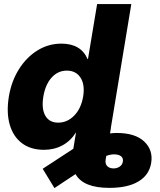

<svg xmlns="http://www.w3.org/2000/svg" viewBox="-20 -748 811 973"><path d="M534.2 204.1Q401.4 204.1 362.8 134.3L255.9 205.1L196.3 107.4L351.6 5.9L365.2 -76.7H364.7Q337.9 -33.7 296.1 -11.2Q254.4 11.2 203.1 11.2Q135.7 11.2 91.3 -22.2Q46.9 -55.7 29.3 -116.5Q11.7 -177.2 24.9 -258.8Q38.1 -337.4 76.4 -397.9Q114.7 -458.5 170.2 -492.7Q225.6 -526.9 291 -526.9Q390.1 -526.9 423.8 -448.7H425.8L472.2 -727.5H645.5L541.5 -98.6H542L537.6 -71.8Q554.7 -74.2 571.3 -74.2Q665 -74.2 710.9 -30.8Q756.8 12.7 746.1 78.1Q735.8 139.2 681.6 171.6Q627.4 204.1 534.2 204.1ZM274.9 -126.5Q321.3 -126.5 356.2 -162.4Q391.1 -198.2 401.4 -258.8Q411.1 -318.4 388.2 -354.2Q365.2 -390.1 318.8 -390.1Q273.4 -390.1 241.7 -355Q210 -319.8 199.7 -258.8Q189.5 -196.8 209.7 -161.6Q230 -126.5 274.9 -126.5ZM518.6 42 515.6 59.6Q511.7 82 523.4 93.8Q535.2 105.5 555.2 105.5Q573.2 105.5 586.7 96.2Q600.1 86.9 602.5 71.3Q605.5 55.2 595 45.2Q584.5 35.2 560.5 34.2Q541 33.7 518.6 42Z"/></svg>

Font: Inter Display Extra Bold
Style: Italic
Weight: 800
Italic angle: -9.39999°
Designer: Rasmus Andersson
Foundry: rsms
Version: Version 4.000;git-4fc901f